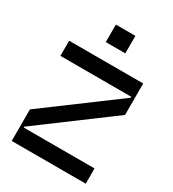

<svg xmlns="http://www.w3.org/2000/svg" viewBox="-225 -1086 1092 1209"><g transform="rotate(30 321.5 -481.0)"><path d="M53.3 0V-229.4L566.1 -610.1V-617.2H51.1V-727.3H589.5V-498.6L76.7 -117.2V-110.8H591.6V0ZM255 -835.2V-962.4H397V-835.2Z"/></g></svg>

Font: Riot Sans
Style: Regular
Weight: 400
Designer: Rasmus Andersson
Foundry: rsms
Version: Version 3.005